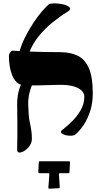

<svg xmlns="http://www.w3.org/2000/svg" viewBox="-20 -908 602 1163"><path d="M439 -95Q430 -87 411 -86Q392 -85 374.5 -90Q357 -95 351 -104Q345 -113 361 -124Q387 -144 417 -173.5Q447 -203 469 -241.5Q491 -280 491 -324Q491 -342 475 -358.5Q459 -375 425 -385Q391 -395 337 -394Q310 -394 272 -392.5Q234 -391 195 -390.5Q156 -390 125 -391Q98 -393 80 -411Q62 -429 52 -456.5Q42 -484 38 -513Q34 -542 34 -564Q34 -581 42.5 -591.5Q51 -602 58 -601Q95 -598 146 -596Q197 -594 250 -593Q303 -592 345 -592Q405 -592 449.5 -571Q494 -550 518 -496Q542 -442 542 -343Q542 -284 526.5 -236Q511 -188 487.5 -152.5Q464 -117 439 -95ZM100 16Q94 17 89 13Q84 9 84 0Q84 -22 84.5 -39.5Q85 -57 85 -76Q85 -95 85 -119.5Q85 -144 85 -179Q85 -214 84 -264Q83 -308 90.5 -344.5Q98 -381 117 -415L184 -416Q167 -380 158.5 -345.5Q150 -311 151 -273Q152 -237 154 -213Q156 -189 159.5 -172Q163 -155 166 -140Q169 -125 171 -107.5Q173 -90 173 -65Q173 -45 160.5 -26.5Q148 -8 131 3.5Q114 15 100 16ZM155 -585 96 -589Q109 -637 132.5 -683.5Q156 -730 183 -770.5Q210 -811 235 -840Q260 -869 275 -881Q283 -887 302.5 -887.5Q322 -888 344 -885Q366 -882 383 -875Q400 -868 404 -858.5Q408 -849 389 -837Q345 -810 299 -773Q253 -736 215 -689.5Q177 -643 155 -585ZM279 235Q273 235 273 228L279 148Q279 141 272 141H219Q212 141 212 134L215 76Q215 69 222 69H397Q404 69 404 76L401 134Q401 141 394 141H343Q337 141 337 148L342 225Q342 232 336 232Z"/></svg>

Font: Noto Rashi Hebrew Black
Style: Regular
Weight: 900
Version: Version 1.006